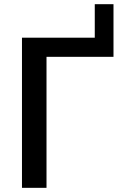

<svg xmlns="http://www.w3.org/2000/svg" viewBox="-20 -901 579 921"><path d="M524.4 -880.9V-628.4H203.1V0H85.4V-720.2H434.6V-880.9Z"/></svg>

Font: Lato-SemiBold
Style: Regular
Weight: 500
Designer: Lukasz Dziedzic with Adam Twardoch and Botio Nikoltchev
Foundry: tyPoland Lukasz Dziedzic
Version: ""